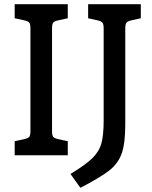

<svg xmlns="http://www.w3.org/2000/svg" viewBox="-20 -740 724 915"><path d="M50 -67 96 -77Q114 -81 119.5 -88Q125 -95 125 -115V-605Q125 -625 119.5 -632Q114 -639 96 -643L50 -653V-720H303V-653L257 -643Q239 -639 233.5 -632Q228 -625 228 -605V-115Q228 -95 233.5 -88Q239 -81 257 -77L303 -67V0H50ZM474 -167V-605Q474 -624 468.5 -631.5Q463 -639 445 -643L400 -653V-720H651V-653L606 -643Q588 -639 582.5 -631.5Q577 -624 577 -605V-148Q577 -58 560.5 -10Q544 38 502 71.5Q460 105 363 155L316 89Q387 46 419.5 14.5Q452 -17 463 -56Q474 -95 474 -167Z"/></svg>

Font: Enriqueta Medium
Style: Regular
Weight: 500
Designer: Viviana Monsalve, Gustavo Ibarra
Foundry: 72Puntos
Version: Version 2.000